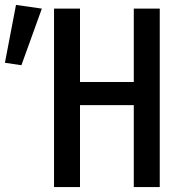

<svg xmlns="http://www.w3.org/2000/svg" viewBox="-134 -760 754 780"><path d="M85.5 -725H191V-427H409.5V-725H515V0H409.5V-333H191V0H85.5ZM36 -725 -47 -495 -114 -505 -69 -740Z"/></svg>

Font: JuliaMono Medium
Style: Regular
Weight: 500
Monospace: yes
Designer: cormullion
Foundry: corm
Version: Version 0.054; ttfautohint (v1.8.4)